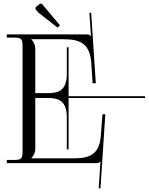

<svg xmlns="http://www.w3.org/2000/svg" viewBox="-20 -911 830 1072"><path d="M199 -887 183 -874C179 -871 178 -868 178 -864C178 -861 179 -859 181 -856L194 -841L301 -757L315 -769L217 -886C214 -889 212 -891 208 -891C205 -891 202 -889 199 -887ZM18 0H513C529 0 533 -2 540 -9H541L531 140L541 141L568 -273H552L543 -153C535.8 -57.1 490 -27 394 -27H155V-28C167 -40 177 -58 177 -80V-364H245C301 -364 353 -353 353 -257V-77H363V-364H790V-374H363V-647H353V-497C353 -401 301 -391 245 -391H177V-639C177 -661 167 -679 155 -691V-692H336C432 -692 483.1 -664 490 -556L497 -446H515L489 -840L479 -839.3L488 -710H487C480 -717 476 -719 460 -719H18V-701H53C101 -701 106 -696 106 -648V-71C106 -23 101 -18 53 -18H18Z"/></svg>

Font: FoglihtenNo04
Style: Regular
Weight: 500
Designer: gluk (gluksza@wp.pl)
Foundry: gluk (gluksza@wp.pl)
Version: Version 0.70